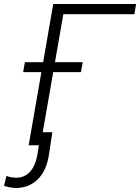

<svg xmlns="http://www.w3.org/2000/svg" viewBox="-92 -731 705 966"><path d="M592.8 -710.9H175.8L125 -418H33.2L24.4 -368.2H116.2L52.2 0H103.5L97.2 41C85 121.1 45.4 163.1 -9.3 163.1C-10.3 163.1 -10.7 163.1 -11.7 163.1C-28.8 162.6 -44.4 159.7 -59.6 154.3L-71.8 204.1C-50.8 210.4 -31.7 214.4 -15.1 214.8C-14.2 214.8 -13.2 214.8 -12.2 214.8C31.7 214.8 68.4 200.2 97.7 171.4C127.4 142.6 146 101.1 154.3 46.9L171.4 -65.9H123L175.8 -368.2H315.4L324.2 -418H184.6L226.6 -659.7H584Z"/></svg>

Font: Roboto Light
Style: Italic
Weight: 300
Italic angle: -12°
Designer: Google
Version: Version 2.137; 2017